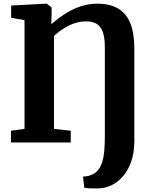

<svg xmlns="http://www.w3.org/2000/svg" viewBox="-20 -773 794 1042"><path d="M437.5 246 430.5 185.5Q437 185.5 451 183.5Q465 181.5 481 174Q500.5 165.5 513.2 149.2Q526 133 534.2 108Q542.5 83 545.8 48Q549 13 549 -33.5V-516Q549 -568.5 537.8 -599.5Q526.5 -630.5 504.2 -643.8Q482 -657 448 -657Q418 -657 389.2 -648.2Q360.5 -639.5 332 -622.2Q303.5 -605 273 -578.5V-73.5L364 -63.5V0H39.5V-63.5L113 -73.5V-663.5L40.5 -676.5V-743L227.5 -753H234.5L260 -732.5V-696L258.5 -641.5Q303 -680 343.8 -704.5Q384.5 -729 425 -741Q465.5 -753 508.5 -753Q575.5 -753 620.2 -727.2Q665 -701.5 687 -647.5Q709 -593.5 709 -508.5V-7Q709 54.5 692.5 102.5Q676 150.5 647.8 183.2Q619.5 216 584 232.8Q548.5 249.5 510.5 249.5Q489 249.5 470.5 249.2Q452 249 437.5 246Z"/></svg>

Font: Merriweather Light 18pt ExtraBold
Style: Regular
Weight: 800
Version: Version 2.100